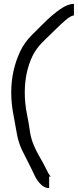

<svg xmlns="http://www.w3.org/2000/svg" viewBox="-20 -823 402 992"><path d="M234 89V149Q212 149 192.5 131Q173 113 159 84Q142 47 124.5 13.5Q107 -20 93 -49Q74 -91 67 -133Q60 -175 52 -216Q45 -250 41.5 -282Q38 -314 38 -345Q38 -460 85 -559Q108 -606 145 -642.5Q182 -679 215 -712Q252 -748 291 -775.5Q330 -803 362 -803V-743Q347 -743 319.5 -719.5Q292 -696 265 -669Q233 -638 200.5 -606Q168 -574 148 -534Q108 -450 108 -345Q108 -288 120 -229Q129 -186 133.5 -151Q138 -116 150 -84Q166 -44 186.5 -9.5Q207 25 223 59Q233 79 238.5 85Q244 91 243.5 90Q243 89 234 89Z"/></svg>

Font: Syne
Style: Italic
Weight: 400
Italic angle: -9°
Designer: Lucas Descroix
Foundry: Bonjour Monde
Version: Version 2.000; ttfautohint (v1.8.3)